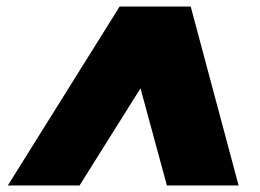

<svg xmlns="http://www.w3.org/2000/svg" viewBox="-20 -731 798 589"><path d="M492 -162 411 -460 224 -162H4L347 -711H565L712 -162Z"/></svg>

Font: Poppins Black
Style: Italic
Weight: 900
Italic angle: -10°
Designer: Ninad Kale (Devanagari), Jonny Pinhorn (Latin)
Foundry: Indian Type Foundry
Version: Version 3.200;PS 1.000;hotconv 16.6.54;makeotf.lib2.5.65590